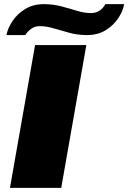

<svg xmlns="http://www.w3.org/2000/svg" viewBox="-20 -905 618 925"><path d="M28 0 149 -688H396L275 0ZM11 -736Q17 -768 39.5 -802.5Q62 -837 100.5 -861Q139 -885 191 -885Q236 -885 275.5 -874.5Q315 -864 350.5 -853Q386 -842 419 -842Q442 -842 460 -854Q478 -866 487 -885H578Q573 -853 550.5 -818.5Q528 -784 490 -760Q452 -736 399 -736Q354 -736 314 -747Q274 -758 238.5 -768.5Q203 -779 171 -779Q148 -779 130.5 -766.5Q113 -754 102 -736Z"/></svg>

Font: Archivo Expanded Black
Style: Italic
Weight: 900
Width: 7
Italic angle: -10°
Designer: Hector Gatti
Foundry: Omnibus-Type
Version: Version 2.001